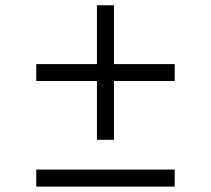

<svg xmlns="http://www.w3.org/2000/svg" viewBox="-20 -690 780 710"><path d="M338.5 -173H401.5V-390.5H626V-453H401.5V-670.5H338.5V-453H114V-390.5H338.5ZM114 0H626V-63H114Z"/></svg>

Font: Spartan
Style: Regular
Weight: 400
Designer: Matt Bailey, Mirko Velimirovic
Foundry: Matt Bailey
Version: Version 1.003; ttfautohint (v1.8.3)